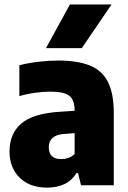

<svg xmlns="http://www.w3.org/2000/svg" viewBox="-20 -828 574 858"><path d="M191 10.5Q113 10.5 67.8 -34Q22.5 -78.5 22.5 -151Q22.5 -230.5 75 -275.8Q127.5 -321 247 -328.5L313.5 -333Q313.5 -381 290 -399.8Q266.5 -418.5 205 -418.5Q175 -418.5 137.8 -413.5Q100.5 -408.5 66.5 -398.5V-536.5Q105.5 -546.5 152.2 -552Q199 -557.5 239.5 -557.5Q326.5 -557.5 381.5 -535.2Q436.5 -513 462.5 -461.5Q488.5 -410 488.5 -322.5V0H342L329 -54.5H321.5Q300 -19.5 266 -4.5Q232 10.5 191 10.5ZM198 -170Q198 -117 253.5 -117Q268.5 -117 284.2 -122Q300 -127 313.5 -139.5V-233L267.5 -229.5Q198 -225 198 -170ZM185.5 -613 292.5 -808H478.5L345.5 -613Z"/></svg>

Font: Encode Sans SemiCondensed SemiCondensed ExtraBold
Style: Regular
Weight: 800
Width: 4
Designer: Multiple Designers
Foundry: Impallari Type
Version: Version 3.000; ttfautohint (v1.8.3) -l 8 -r 50 -G 200 -x 14 